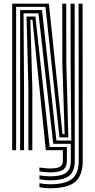

<svg xmlns="http://www.w3.org/2000/svg" viewBox="-20 -820 518 1048"><path d="M46.5 0V-800H246.8L321.2 -87.8H332.8L320.2 -477L320 -800H341.5L342 -477L353 -70.2H304.5L228.2 -782.5H68V0ZM252.8 164.2Q240.8 164.2 225.1 162.8Q209.5 161.2 195.2 158.5V137.2Q229 142.5 252.8 142.5Q314.5 142.5 340.5 123.2Q366.5 104 366.5 57.8V-35H270.5L190 -747.2H108.5L111.2 -342V0H89.8V-765H209.2L288 -52.8H369.2L365.5 -477L365.2 -800H387.5L388.2 57.8Q388.2 115.5 357 139.9Q325.8 164.2 252.8 164.2ZM252.8 207.5Q237.5 207.5 220.6 205.6Q203.8 203.8 195.2 201V179.8Q207.5 182.8 223.5 184.2Q239.5 185.8 252.8 185.8Q337.2 185.8 373.5 156.2Q409.8 126.8 409.8 57.8L409 -800H430.8L431.5 57.8Q431.5 138 390.2 172.8Q349 207.5 252.8 207.5ZM252.8 121Q242 121 227.6 119.6Q213.2 118.2 195.2 116V94.5Q215.2 97 228.9 98.2Q242.5 99.5 252.8 99.5Q291.5 99.5 307.4 90.4Q323.2 81.2 323.2 57.8V0H230.2L157.2 -712.2H145.8L156.5 -342V0H135V-342L124.8 -729.8H173.2L251 -17.5H345V57.8Q345 92.8 323.9 106.9Q302.8 121 252.8 121Z"/></svg>

Font: Big Shoulders Inline Display
Style: Bold
Weight: 700
Designer: Patric King
Foundry: XO Type Co
Version: Version 1.000